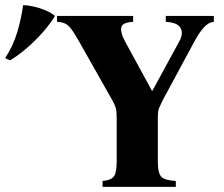

<svg xmlns="http://www.w3.org/2000/svg" viewBox="-20 -727 871 747"><path d="M625 -665H812V-642Q790 -640 771.5 -618.5Q753 -597 736 -565L613 -337Q605 -321 599.5 -308Q594 -295 594 -269V-100Q594 -51 609 -38Q624 -25 664 -23V0H379V-23Q408 -25 421 -38Q434 -51 434 -100V-269Q434 -295 430 -308Q426 -321 417 -337L288 -565Q269 -599 256.5 -615Q244 -631 232 -636Q220 -641 202 -642V-665H498V-642Q454 -640 451.5 -618.5Q449 -597 467 -565L571 -374H573L677 -565Q695 -598 682 -619Q669 -640 625 -642ZM70 -707Q86 -707 109 -702Q132 -697 155.5 -687.5Q179 -678 194 -665Q176 -635 147 -602Q118 -569 85 -540.5Q52 -512 19 -492L0 -501Q31 -548 47 -601.5Q63 -655 70 -707Z"/></svg>

Font: Bona Nova SC
Style: Bold
Weight: 700
Designer: Mateusz Machalski
Foundry: Capitalics
Version: Version 4.001; ttfautohint (v1.8.4.7-5d5b)